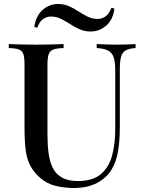

<svg xmlns="http://www.w3.org/2000/svg" viewBox="-20 -929 724 963"><path d="M660 -708V-688Q627 -686 610 -676Q593 -666 587 -643.5Q581 -621 581 -580V-291Q581 -223 572 -170Q563 -117 540 -79Q515 -37 466.5 -11.5Q418 14 351 14Q303 14 258 3Q213 -8 179 -39Q149 -66 132 -98Q115 -130 109 -175.5Q103 -221 103 -288V-602Q103 -639 97.5 -656.5Q92 -674 75 -680.5Q58 -687 24 -688V-708Q47 -707 83.5 -706Q120 -705 162 -705Q200 -705 237.5 -706Q275 -707 299 -708V-688Q265 -687 247.5 -680.5Q230 -674 224 -656.5Q218 -639 218 -602V-256Q218 -205 223.5 -162Q229 -119 244.5 -87.5Q260 -56 290.5 -38.5Q321 -21 370 -21Q444 -21 484.5 -54.5Q525 -88 541.5 -146.5Q558 -205 558 -280V-576Q558 -619 550 -642Q542 -665 522 -675.5Q502 -686 465 -688V-708Q484 -707 514 -706Q544 -705 569 -705Q595 -705 619.5 -706Q644 -707 660 -708ZM271 -909Q301 -909 326 -898Q351 -887 373.5 -872Q396 -857 419.5 -845.5Q443 -834 470 -834Q491 -834 509 -846.5Q527 -859 539 -890L554 -886Q547 -830 512.5 -800.5Q478 -771 435 -771Q405 -771 380 -782Q355 -793 332 -808Q309 -823 286 -834.5Q263 -846 236 -846Q214 -846 196 -833.5Q178 -821 167 -790L152 -794Q160 -850 194 -879.5Q228 -909 271 -909Z"/></svg>

Font: Playfair Display Medium
Style: Regular
Weight: 500
Designer: Claus Eggers Sørensen
Foundry: Claus Eggers Sørensen
Version: Version 1.203